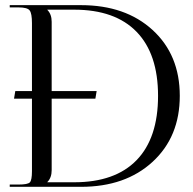

<svg xmlns="http://www.w3.org/2000/svg" viewBox="-20 -722 746 742"><path d="M353.5 -370.1 348.6 -340.8H179.7V-64.5Q179.7 -35.2 163.1 -18.6V-17.6H266.6Q424.8 -17.6 507.8 -103Q590.8 -188.5 590.8 -351.6Q590.8 -513.7 507.8 -599.1Q424.8 -684.6 266.6 -684.6H163.1V-683.6Q179.7 -667 179.7 -637.7V-370.1ZM17.6 0V-8.8H51.8Q86.9 -8.8 95.2 -17.1Q103.5 -25.4 103.5 -60.5V-340.8H34.2L39.1 -370.1H103.5V-632.8Q103.5 -669.9 94.7 -681.6Q85.9 -693.4 51.8 -693.4H17.6V-702.1H293Q464.8 -702.1 569.8 -606Q674.8 -509.8 674.8 -351.6Q674.8 -193.4 569.8 -96.7Q464.8 0 293 0Z"/></svg>

Font: FoglihtenNo07
Style: Regular
Weight: 500
Designer: gluk (gluksza@wp.pl)
Foundry: gluk (gluksza@wp.pl)
Version: Version 0.871